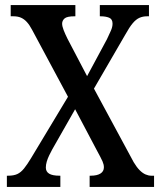

<svg xmlns="http://www.w3.org/2000/svg" viewBox="-20 -734 633 754"><path d="M7 0V-44H12Q34 -44 48 -50.5Q62 -57 74.5 -72.5Q87 -88 102 -113L247 -354L106 -617Q96 -636 85.5 -647.5Q75 -659 62.5 -664.5Q50 -670 33 -670H22V-714H276V-670H273Q243 -670 233.5 -661.5Q224 -653 224 -641Q224 -631 230 -615.5Q236 -600 245 -582L322 -435L400 -580Q408 -597 415 -612.5Q422 -628 422 -641Q422 -659 408.5 -664.5Q395 -670 375 -670H372V-714H565V-670H557Q541 -670 527.5 -664Q514 -658 501 -642.5Q488 -627 472 -598L349 -386L505 -97Q517 -77 528.5 -65.5Q540 -54 551.5 -49Q563 -44 574 -44H585V0H332V-44H336Q361 -44 374.5 -52.5Q388 -61 388 -77Q388 -88 382.5 -100.5Q377 -113 359 -146L275 -305L185 -147Q179 -136 173 -123.5Q167 -111 163.5 -99Q160 -87 160 -76Q160 -60 173 -52Q186 -44 214 -44H217V0Z"/></svg>

Font: Noto Serif Khmer Condensed Medium
Style: Regular
Weight: 500
Width: 3
Designer: Danh Hong and the Monotype Design Team
Foundry: Monotype Imaging Inc.
Version: Version 2.004